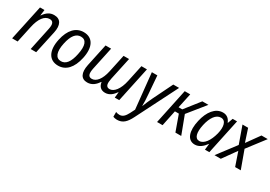

<svg xmlns="http://www.w3.org/2000/svg" viewBox="18 -1422 3573 2539"><g transform="rotate(30 1804.5 -152.5)"><path d="M15 0H99L153 -252C182 -389 241 -470 319 -470C375 -470 389 -429 372 -350L298 0H382L457 -346C484 -470 445 -545 345 -545C284 -545 236 -517 189 -449H187L198 -538H130Z M720 10C838 10 922 -79 958 -245C999 -432 935 -545 796 -545C678 -545 592 -456 557 -291C517 -106 581 10 720 10ZM724 -60C642 -60 610 -140 641 -282C669 -413 720 -475 793 -475C876 -475 905 -400 874 -255C847 -123 797 -60 724 -60Z M1165 10C1240 10 1288 -37 1325 -91H1328C1337 -27 1374 10 1438 10C1507 10 1553 -37 1587 -85H1591L1582 0H1650L1764 -536H1680L1626 -283C1596 -138 1530 -62 1465 -62C1404 -62 1402 -119 1417 -192L1491 -536H1407L1349 -265C1321 -136 1262 -62 1194 -62C1139 -62 1125 -104 1144 -193L1217 -536H1132L1059 -194C1032 -64 1070 10 1165 10Z M1752 240C1840 240 1888 189 1936 95L2255 -536H2166L2019 -236C2000 -198 1968 -123 1955 -88H1952C1953 -130 1951 -203 1945 -259L1923 -536H1839L1895 4L1859 75C1828 134 1798 167 1748 167C1728 167 1710 163 1693 156V229C1708 235 1731 240 1752 240Z M2228 0H2312L2362 -240H2422L2508 0H2597L2493 -276L2703 -536H2610L2433 -311H2377L2425 -536H2341Z M2807 10C2872 10 2924 -33 2966 -91H2969L2959 0H3026L3140 -536H3073L3045 -459H3041C3022 -509 2985 -545 2923 -545C2807 -545 2726 -436 2692 -285C2652 -113 2692 10 2807 10ZM2835 -61C2769 -61 2746 -138 2775 -270C2802 -391 2857 -473 2932 -473C3009 -474 3028 -385 3000 -272C2968 -147 2907 -61 2835 -61Z M3105 0H3201L3349 -207L3420 0H3506L3407 -272L3609 -536H3513L3373 -341L3309 -536H3223L3315 -277Z"/></g></svg>

Font: Noto Sans SemiCondensed
Style: Italic
Weight: 400
Width: 4
Italic angle: -12°
Designer: Monotype Design Team
Foundry: Monotype Imaging Inc.
Version: Version 2.013